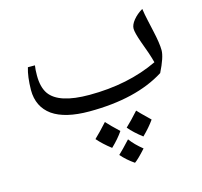

<svg xmlns="http://www.w3.org/2000/svg" viewBox="-118 -612 1166 1107"><g transform="rotate(-15 465.0 -59.0)"><path d="M142 -328Q138 -304 138 -268Q138 -198 166 -158Q220 -82 402 -82Q634 -82 812 -167Q798 -221 768 -299Q746 -361 746 -384.5Q746 -408 768 -435Q790 -462 824 -482Q829 -447 837 -412Q845 -377 852 -344Q870 -265 870 -223.5Q870 -182 828 -98Q657 10 377 10Q233 10 158 -42Q83 -96 83 -196Q84 -276 100 -328ZM623 297Q575 350 554 364Q510 334 478 297Q502 275 550 223Q577 260 623 297ZM711 148Q683 188 640 230Q590 192 560 156Q594 124 638 75Q648 87 711 148ZM447 92Q473 121 520 165Q493 205 449 247Q401 210 369 173Q401 143 447 92Z"/></g></svg>

Font: Autonym
Style: Regular
Weight: 500
Version: Version 1.0.20131126